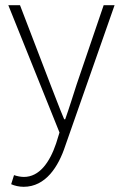

<svg xmlns="http://www.w3.org/2000/svg" viewBox="-20 -500 473 739"><path d="M71 219C156 219 205 141 231 62L421 -480H379L275 -175C262 -135 246 -83 231 -41H227C209 -83 190 -135 174 -175L57 -480H12L209 10L196 52C171 126 131 181 72 181C60 181 45 178 34 174L23 209C36 215 54 219 71 219Z"/></svg>

Font: Source Sans Pro Light
Style: Regular
Weight: 300
Designer: Paul D. Hunt
Foundry: Adobe Systems Incorporated
Version: Version 3.006;hotconv 1.0.111;makeotfexe 2.5.65597